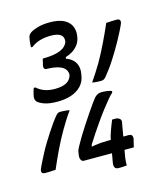

<svg xmlns="http://www.w3.org/2000/svg" viewBox="-133 -884 897 1064"><g transform="rotate(-15 315.0 -351.5)"><path d="M395 -408Q411 -432 426.5 -455.5Q442 -479 456.5 -504Q471 -529 484 -554.5Q497 -580 509.5 -605.5Q522 -631 533.5 -656.5Q545 -682 556 -707Q562 -707 569.5 -707.5Q577 -708 585.5 -708.5Q594 -709 602 -709Q610 -709 617 -709Q629 -709 633.5 -702.5Q638 -696 634 -683Q626 -664 614.5 -641.5Q603 -619 590 -595Q577 -571 562.5 -547Q548 -523 533 -499.5Q518 -476 502.5 -455Q487 -434 472 -416Q465 -409 459.5 -406.5Q454 -404 446 -404Q440 -404 433 -404Q426 -404 418.5 -404.5Q411 -405 405 -406Q399 -407 395 -408ZM235 -292Q219 -270 203.5 -245.5Q188 -221 173.5 -196Q159 -171 145.5 -145.5Q132 -120 120 -94.5Q108 -69 96.5 -44Q85 -19 74 7Q68 7 60 7.5Q52 8 44.5 8.5Q37 9 29 9Q21 9 13 9Q1 9 -3.5 2.5Q-8 -4 -4 -17Q4 -36 15.5 -58.5Q27 -81 39.5 -105Q52 -129 67 -153Q82 -177 97 -200.5Q112 -224 127 -245Q142 -266 157 -284Q164 -292 169.5 -294.5Q175 -297 184 -297Q190 -297 197 -296.5Q204 -296 211 -295.5Q218 -295 224.5 -294Q231 -293 235 -292ZM461 86Q457 86 451 86.5Q445 87 438 87.5Q431 88 424.5 88Q418 88 414 88Q400 88 393.5 79Q387 70 391 48L413 -75Q414 -84 418 -97.5Q422 -111 427.5 -126Q433 -141 438.5 -155.5Q444 -170 449 -181H474Q487 -178 493.5 -171Q500 -164 498 -154L468 20Q464 40 462.5 57.5Q461 75 461 86ZM525 -1H238Q228 -1 222.5 -11.5Q217 -22 219 -37L223 -62Q225 -69 235.5 -88.5Q246 -108 262.5 -135.5Q279 -163 298.5 -192.5Q318 -222 336.5 -249.5Q355 -277 369.5 -297Q384 -317 390 -324Q401 -335 410.5 -339Q420 -343 431 -343Q436 -343 444 -342.5Q452 -342 461 -341Q470 -340 477.5 -338Q485 -336 489 -334L488 -325Q476 -315 459 -294.5Q442 -274 421.5 -247.5Q401 -221 380.5 -191.5Q360 -162 341 -134Q322 -106 308 -83Q294 -60 287 -45L307 -99L298 -43L278 -60Q299 -65 317.5 -68Q336 -71 355.5 -72.5Q375 -74 397 -74H515Q528 -74 533 -67Q538 -60 536 -47Q535 -43 533.5 -37Q532 -31 530.5 -24Q529 -17 527.5 -11Q526 -5 525 -1ZM381 -675Q376 -637 345 -610.5Q314 -584 259 -574L294 -598L286 -558L260 -580Q299 -573 319.5 -557Q340 -541 347 -518.5Q354 -496 349 -469L348 -463Q343 -427 320.5 -403Q298 -379 263 -367Q228 -355 184 -355Q136 -355 108.5 -365Q81 -375 69 -387Q64 -393 62.5 -400Q61 -407 62 -417Q63 -422 64.5 -428Q66 -434 67.5 -440.5Q69 -447 71 -453Q73 -459 75 -463H84Q104 -445 129 -436Q154 -427 188 -427Q228 -427 252.5 -439.5Q277 -452 285 -481Q286 -499 275.5 -513.5Q265 -528 239.5 -536.5Q214 -545 171 -546Q162 -546 158 -552Q154 -558 156 -570Q158 -575 159 -581.5Q160 -588 162 -595Q164 -602 165 -607Q208 -607 238 -613.5Q268 -620 286 -633Q304 -646 310 -665Q314 -692 296.5 -705Q279 -718 240 -718Q207 -718 178.5 -710Q150 -702 127 -684H118Q118 -688 118.5 -694.5Q119 -701 119.5 -708.5Q120 -716 121 -722.5Q122 -729 123 -733Q124 -742 127.5 -749.5Q131 -757 141 -764Q155 -774 184 -782.5Q213 -791 254 -791Q306 -791 335.5 -775Q365 -759 375.5 -734Q386 -709 382 -681Z"/></g></svg>

Font: Rec Mono Semicasual
Style: Italic
Weight: 400
Italic angle: -10°
Version: Version 1.085; ttfautohint (v1.8.4.7-5d5b)